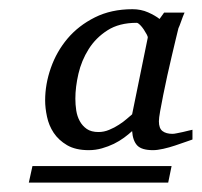

<svg xmlns="http://www.w3.org/2000/svg" viewBox="-20 -699 434 413"><path d="M297.9 -618.2Q298.3 -619.6 295.7 -624.8Q293 -629.9 289.3 -635.5Q285.6 -641.1 281.2 -645.5Q276.9 -649.9 273.9 -649.9Q236.3 -649.9 211.2 -633.8Q186 -617.7 170.7 -593.3Q155.3 -568.8 148.7 -540.3Q142.1 -511.7 142.1 -486.8Q142.1 -474.1 144 -461.4Q146 -448.7 151.6 -438.5Q157.2 -428.2 166.7 -421.6Q176.3 -415 191.9 -415Q203.6 -415 214.8 -419.7Q226.1 -424.3 235.8 -430.7Q245.6 -437 252.9 -443.4Q260.3 -449.7 264.2 -453.1ZM341.8 -306.2H42L49.8 -341.8H349.1ZM394 -398.9Q389.6 -397.5 379.4 -393.8Q369.1 -390.1 356.7 -386Q344.2 -381.8 331.3 -378.9Q318.4 -376 309.1 -376Q284.7 -376 275.1 -386.2Q265.6 -396.5 264.2 -417Q256.8 -410.2 246.8 -402.8Q236.8 -395.5 224.9 -389.6Q212.9 -383.8 199.2 -379.9Q185.5 -376 170.9 -376Q142.6 -376 124.3 -386.7Q106 -397.5 95.5 -413.3Q85 -429.2 81.1 -448Q77.1 -466.8 77.1 -482.9Q77.1 -518.1 89.4 -553Q101.6 -587.9 125.2 -616Q148.9 -644 184.1 -661.6Q219.2 -679.2 265.1 -679.2Q283.2 -679.2 298.6 -672.4Q314 -665.5 323.2 -658.2L333 -671.9H377Q375.5 -668.5 373.5 -663.6Q371.6 -658.7 369.9 -653.8Q368.2 -648.9 366.5 -644.5Q364.7 -640.1 363.8 -638.2Q361.8 -629.9 357.9 -614Q354 -598.1 349.4 -578.1Q344.7 -558.1 339.8 -536.1Q335 -514.2 331.1 -494.6Q327.1 -475.1 324.5 -460Q321.8 -444.8 321.8 -438Q321.8 -422.9 329.6 -417Q337.4 -411.1 351.1 -411.1Q354.5 -411.1 360.6 -412.4Q366.7 -413.6 373.3 -415Q379.9 -416.5 385.7 -418Q391.6 -419.4 394 -419.9Z"/></svg>

Font: Charis SIL Viet
Style: Italic
Weight: 400
Italic angle: -11°
Foundry: SIL International
Version: Version 5.000